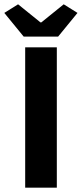

<svg xmlns="http://www.w3.org/2000/svg" viewBox="-40 -872 380 892"><path d="M77 0V-652H224V0ZM70 -702 -20 -812 44 -852 148 -768H152L256 -852L320 -812L230 -702Z"/></svg>

Font: Giro Regular
Style: Bold
Weight: 700
Designer: Paul D. Hunt
Foundry: Adobe Systems Incorporated
Version: Version 1.000;PS 1.0;hotconv 1.0.88;makeotf.lib2.5.647800